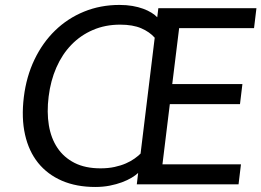

<svg xmlns="http://www.w3.org/2000/svg" viewBox="-20 -744 1055 775"><path d="M385.7 -64.5Q417 -64.5 442.6 -70.1Q468.3 -75.7 488.3 -84.5Q508.3 -93.3 522.9 -103.8Q537.6 -114.3 547.4 -124L604.5 -591.8Q584 -615.2 550 -629.9Q516.1 -644.5 464.8 -644.5Q404.8 -644.5 355 -623Q305.2 -601.6 268.1 -563.2Q231 -524.9 207.5 -471.4Q184.1 -418 176.3 -354Q168.5 -291.5 177.2 -238.5Q186 -185.5 211.9 -147Q237.8 -108.4 281 -86.4Q324.2 -64.5 385.7 -64.5ZM537.6 -45.9Q527.8 -36.6 511.2 -26.6Q494.6 -16.6 472.4 -8.3Q450.2 0 422.9 5.4Q395.5 10.7 364.3 10.7Q288.6 10.7 230.2 -14.4Q171.9 -39.6 134 -86.4Q96.2 -133.3 81.1 -200.4Q65.9 -267.6 76.2 -352.1Q86.4 -435.1 119.1 -503.4Q151.9 -571.8 202.4 -620.8Q252.9 -669.9 319.1 -697Q385.3 -724.1 462.4 -724.1Q490.7 -724.1 514.6 -720Q538.6 -715.8 557.9 -708.7Q577.1 -701.7 591.6 -692.6Q606 -683.6 614.7 -674.3L619.1 -710.9H1015.1L1005.4 -630.4H703.1L675.3 -404.8H958.5L948.7 -323.7H665.5L635.7 -80.6H952.6L942.9 0H532.2Z"/></svg>

Font: Ride
Style: Italic
Weight: 400
Version: Version 3.000